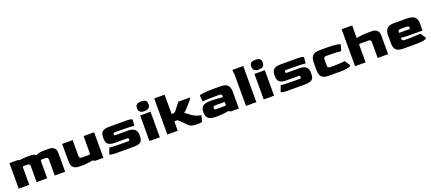

<svg xmlns="http://www.w3.org/2000/svg" viewBox="78 -1909 7103 3166"><g transform="rotate(-20 3630.0 -326.0)"><path d="M60 -448H205L230 -436Q297 -448 374 -448H428Q459 -448 485.5 -440.5Q512 -433 524 -419Q554 -434 589.5 -441Q625 -448 693 -448H743Q803 -448 832 -426.5Q861 -405 868 -378.5Q875 -352 875 -320V0H692V-282Q692 -303 680.5 -312.5Q669 -322 644 -322H588Q571 -322 565.5 -317.5Q560 -313 560 -300V0H374V-282Q374 -303 362.5 -312.5Q351 -322 326 -322H275Q256 -322 250.5 -318.5Q245 -315 245 -300V0H60Z M985 -148V-448H1169V-166Q1169 -145 1181 -135.5Q1193 -126 1217 -126H1331Q1347 -126 1352.5 -127.5Q1358 -129 1359.5 -134.5Q1361 -140 1361 -156V-448H1546V0H1401L1363 -20Q1267 0 1166 0H1137Q1074 0 1040.5 -19Q1007 -38 996 -69.5Q985 -101 985 -148Z M1656 -21 1696 -126Q1743 -116 1941 -116H2012Q2036 -116 2043 -121Q2050 -126 2050 -141Q2050 -157 2043 -162Q2036 -167 2012 -167H1809Q1732 -167 1694 -195.5Q1656 -224 1656 -293V-313Q1656 -355 1667 -384Q1678 -413 1711.5 -430.5Q1745 -448 1809 -448H2105Q2159 -448 2186 -442Q2213 -436 2215 -427L2205 -321Q2144 -331 1947 -331H1876Q1852 -331 1845 -326Q1838 -321 1838 -307Q1838 -293 1845 -288Q1852 -283 1876 -283H2083Q2159 -283 2197 -249.5Q2235 -216 2235 -154V-135Q2235 -92 2225 -63.5Q2215 -35 2182 -17.5Q2149 0 2083 0H1779Q1719 0 1689 -6Q1659 -12 1656 -21Z M2345 -577Q2345 -624 2369.5 -643Q2394 -662 2446 -662Q2500 -662 2524 -643Q2548 -624 2548 -577Q2548 -491 2446 -491Q2345 -491 2345 -577ZM2354 -448H2536V0H2354Z M3032 -43 2952 -123Q2924 -152 2913.5 -159Q2903 -166 2880 -166Q2864 -166 2858.5 -164.5Q2853 -163 2851.5 -157.5Q2850 -152 2850 -135V0H2668V-633H2850V-294H2882Q2899 -294 2914 -308Q2936 -331 3022 -447H3232L3216 -416Q3167 -356 3121.5 -307Q3076 -258 3052 -242Q3078 -223 3101 -205Q3130 -182 3155 -165Q3180 -148 3212 -134Q3242 -121 3267 -115.5Q3292 -110 3306 -110L3278 0Q3243 10 3187 10Q3134 10 3098.5 -1Q3063 -12 3032 -43Z M3351 -143Q3351 -213 3390 -245.5Q3429 -278 3515 -278H3546Q3623 -278 3741 -266V-282Q3741 -302 3733 -312Q3725 -322 3693 -322H3643Q3454 -322 3402 -312L3391 -418Q3391 -432 3466 -440Q3541 -448 3661 -448H3761Q3853 -448 3888 -409.5Q3923 -371 3923 -300V0H3781L3742 -20Q3651 0 3545 0H3515Q3427 0 3389 -33Q3351 -66 3351 -143ZM3711 -118Q3727 -118 3732.5 -119.5Q3738 -121 3739.5 -126.5Q3741 -132 3741 -147V-182H3573Q3553 -182 3544.5 -174.5Q3536 -167 3536 -148Q3536 -130 3544 -124Q3552 -118 3573 -118Z M4048 -554 4038 -634H4230V0H4048Z M4350 -577Q4350 -624 4374.5 -643Q4399 -662 4451 -662Q4505 -662 4529 -643Q4553 -624 4553 -577Q4553 -491 4451 -491Q4350 -491 4350 -577ZM4359 -448H4541V0H4359Z M4663 -21 4703 -126Q4750 -116 4948 -116H5019Q5043 -116 5050 -121Q5057 -126 5057 -141Q5057 -157 5050 -162Q5043 -167 5019 -167H4816Q4739 -167 4701 -195.5Q4663 -224 4663 -293V-313Q4663 -355 4674 -384Q4685 -413 4718.5 -430.5Q4752 -448 4816 -448H5112Q5166 -448 5193 -442Q5220 -436 5222 -427L5212 -321Q5151 -331 4954 -331H4883Q4859 -331 4852 -326Q4845 -321 4845 -307Q4845 -293 4852 -288Q4859 -283 4883 -283H5090Q5166 -283 5204 -249.5Q5242 -216 5242 -154V-135Q5242 -92 5232 -63.5Q5222 -35 5189 -17.5Q5156 0 5090 0H4786Q4726 0 4696 -6Q4666 -12 4663 -21Z M5342 -149V-300Q5342 -368 5378 -408Q5414 -448 5505 -448H5633Q5736 -448 5793 -439.5Q5850 -431 5863 -418L5833 -312Q5740 -322 5636 -322H5575Q5549 -322 5538 -312.5Q5527 -303 5527 -282V-166Q5527 -145 5537.5 -135.5Q5548 -126 5575 -126H5626Q5750 -126 5832 -136L5892 -41Q5892 -25 5839.5 -12.5Q5787 0 5695 0H5505Q5412 0 5377 -38Q5342 -76 5342 -149Z M5962 -648H6147V-428Q6191 -437 6250 -442.5Q6309 -448 6360 -448H6410Q6470 -448 6499 -426.5Q6528 -405 6535 -378.5Q6542 -352 6542 -320V0H6359V-282Q6359 -303 6347.5 -312.5Q6336 -322 6311 -322H6177Q6158 -322 6152.5 -318.5Q6147 -315 6147 -300V0H5962Z M6647 -149V-300Q6647 -368 6683 -408Q6719 -448 6810 -448H7017Q7127 -448 7168 -410.5Q7209 -373 7209 -300V-172H7034Q6931 -172 6884.5 -176.5Q6838 -181 6832 -181V-166Q6831 -126 6880 -126H6911Q7050 -126 7160 -136L7220 -41Q7220 -24 7174.5 -12Q7129 0 7023 0H6810Q6717 0 6682 -38Q6647 -76 6647 -149ZM7024 -268V-282Q7024 -304 7020 -311Q7016 -318 7000.5 -320Q6985 -322 6938 -322H6880Q6855 -322 6843.5 -312.5Q6832 -303 6832 -282V-268Z"/></g></svg>

Font: Gold Bold
Style: Regular
Weight: 400
Designer: jaiki
Version: Version 1.000